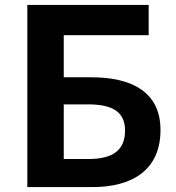

<svg xmlns="http://www.w3.org/2000/svg" viewBox="-20 -760 715 780"><path d="M91 0H356C514 0 632 -67 632 -232C632 -391 508 -446 352 -446H239V-617H584V-740H91ZM239 -114V-336H338C436 -336 488 -306 488 -230C488 -150 439 -114 339 -114Z"/></svg>

Font: Source Han Sans Old Style Bold
Style: Regular
Weight: 700
Designer: Ryoko NISHIZUKA (kana & ideographs); Paul D. Hunt (Latin, Greek & Cyrillic); Wenlong ZHANG (bopomofo); Sandoll Communica
Foundry: Adobe Systems Incorporated
Version: Version 1.004;PS 1.004;hotconv 1.0.81;makeotf.lib2.5.63406